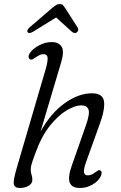

<svg xmlns="http://www.w3.org/2000/svg" viewBox="-20 -927 600 956"><path d="M481 -48Q469.5 -25 440.8 -8Q412 9 378.5 9Q337.5 9 327.2 -17.8Q317 -44.5 338 -104L407.5 -302Q428 -360 420.8 -381.2Q413.5 -402.5 383.5 -402.5Q354.5 -402.5 313 -378.2Q271.5 -354 229.2 -301.8Q187 -249.5 157 -166.5Q147 -140 142 -125.2Q137 -110.5 135 -101Q133 -91.5 133 -81Q133 -68.5 137 -57Q141 -45.5 141 -31.5Q141 -13 122.8 -2Q104.5 9 78.5 9Q53 9 49 -9.2Q45 -27.5 63 -89.5L207.5 -583Q218.5 -622 217 -639.8Q215.5 -657.5 195 -657.5Q181 -657.5 157 -641Q150 -636 142.8 -632.2Q135.5 -628.5 129 -632Q123 -635.5 122.5 -644Q122 -652.5 128.5 -662.5Q141.5 -683 172.8 -700.2Q204 -717.5 238 -717.5Q272 -717.5 286.5 -694.8Q301 -672 284.5 -616.5L182 -272.5Q234 -365 303 -413.8Q372 -462.5 437.5 -462.5Q492 -462.5 497.8 -422.5Q503.5 -382.5 476.5 -309L408 -118.5Q396 -84.5 398.2 -69.2Q400.5 -54 417 -54Q426 -54 434.8 -57.2Q443.5 -60.5 455 -69.5Q462.5 -75 468.2 -78.2Q474 -81.5 480 -78Q486 -74.5 486 -66Q486 -57.5 481 -48ZM143.5 -768.5Q126 -758.5 118.5 -765.5Q115 -769 116.5 -775.5Q118 -782 125.5 -789L240 -887.5Q251 -896.5 259.5 -901.8Q268 -907 278 -907Q287.5 -907 292.8 -901.8Q298 -896.5 304 -887.5L367 -789Q371 -782 369 -775.5Q367 -769 362 -765.5Q351 -758.5 338.5 -768.5L259.5 -840Z"/></svg>

Font: Fraunces 9pt SuperSoft Light
Style: Italic
Weight: 300
Italic angle: -16°
Version: Version 1.000;[b76b70a41]